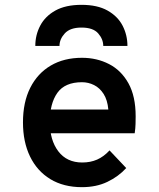

<svg xmlns="http://www.w3.org/2000/svg" viewBox="-20 -762 656 794"><path d="M319 12Q243 12 188.2 -21.2Q133.5 -54.5 104.2 -114.8Q75 -175 75 -256Q75 -339 105 -398.8Q135 -458.5 189.8 -490.8Q244.5 -523 319 -523Q380.5 -523 431 -497Q481.5 -471 511.2 -417.5Q541 -364 541 -281Q541 -267.5 540.5 -249Q540 -230.5 537 -211H163V-309H428Q424.5 -348.5 408.5 -373.5Q392.5 -398.5 369 -410.2Q345.5 -422 319 -422Q248.5 -422 217.2 -378Q186 -334 186 -258Q186 -182.5 221.2 -136.2Q256.5 -90 320 -90Q354 -90 381.5 -102Q409 -114 433 -140L502 -67Q470 -32 424.2 -10Q378.5 12 319 12ZM126 -572Q126 -617.5 146.5 -656.2Q167 -695 209.2 -718.5Q251.5 -742 317 -742Q383 -742 425 -718.2Q467 -694.5 487 -655.8Q507 -617 507 -572H407Q407 -600 386 -624Q365 -648 317 -648Q270 -648 248 -624Q226 -600 226 -572Z"/></svg>

Font: Overpass Mono Light
Style: Regular
Weight: 300
Monospace: yes
Designer: Delve Withrington, Dave Bailey
Foundry: Delve Fonts LLC
Version: Version 4.000